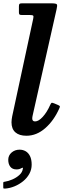

<svg xmlns="http://www.w3.org/2000/svg" viewBox="-52 -800 410 1152"><path d="M-2.5 159Q-2.5 184.5 10 200.5Q22.5 216.5 47 216.5Q56.5 216.5 63.5 214.5Q70.5 212.5 76 209Q81 206.5 84.2 206.2Q87.5 206 85 212.5Q82.5 233.5 64.2 250Q46 266.5 22 276.8Q-2 287 -22 290Q-27 290.5 -29.8 291.5Q-32.5 292.5 -32.5 298.5V323.5Q-32.5 330 -30 331Q-27.5 332 -21.5 331.5Q7 329.5 35 318Q63 306.5 86.5 287.5Q110 268.5 124 243Q138 217.5 138 188Q138 156.5 128 136.5Q118 116.5 101.5 107.2Q85 98 65.5 98Q37.5 98 17.5 115.2Q-2.5 132.5 -2.5 159ZM287.5 -744.5Q293 -767 289.2 -773.5Q285.5 -780 257 -780H79.5Q68 -780 64.8 -776.5Q61.5 -773 61.5 -761V-726Q61.5 -716 65 -713Q68.5 -710 79 -710H125.5Q144 -710 147.2 -705.8Q150.5 -701.5 147 -686.5L21 -101.5Q19.5 -94 18.2 -83.8Q17 -73.5 17 -66.5Q17 -26.5 40.2 -6Q63.5 14.5 106.5 14.5Q167.5 14.5 219.5 -31Q271.5 -76.5 304 -150Q308.5 -159.5 307 -162.8Q305.5 -166 295 -170.5L272.5 -180Q260 -185 256.8 -182.5Q253.5 -180 248.5 -169Q230 -127 204.8 -99.2Q179.5 -71.5 158.5 -71.5Q141.5 -71.5 141.5 -89Q141.5 -93 142.2 -98.2Q143 -103.5 144 -107.5Z"/></svg>

Font: Besley SemiBold
Style: Italic
Weight: 600
Italic angle: -13°
Designer: Owen Earl
Foundry: indestructible type*
Version: Version 2.001